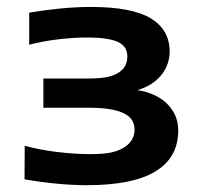

<svg xmlns="http://www.w3.org/2000/svg" viewBox="-20 -527 590 558"><path d="M51.8 -103.5Q92.8 -91.8 145.3 -85.4Q197.8 -79.1 240.7 -79.1Q284.2 -79.1 305.9 -84.5Q327.6 -89.8 342 -99.4Q356.4 -108.9 363.8 -121.8Q371.1 -134.8 371.1 -149.9Q371.1 -165 364.3 -176.8Q357.4 -188.5 341.8 -196.8Q326.2 -205.1 300.3 -209.5Q274.4 -213.9 237.3 -213.9H106V-298.8H230.5Q274.9 -298.8 295.2 -304Q315.4 -309.1 327.6 -317.9Q339.8 -326.7 345 -338.1Q350.1 -349.6 350.1 -362.8Q350.1 -375.5 344.7 -385.7Q339.4 -396 326.7 -403.1Q314 -410.2 290.8 -414.1Q267.6 -418 230.5 -418Q197.3 -418 152.6 -413.1Q107.9 -408.2 64.9 -397V-490.2Q106 -497.1 152.6 -502Q199.2 -506.8 244.6 -506.8Q363.3 -506.8 418.2 -473.6Q473.1 -440.4 473.1 -377Q473.1 -359.9 467.5 -342.8Q461.9 -325.7 450.2 -310.5Q438.5 -295.4 420.7 -283.7Q402.8 -272 378.9 -265.1Q402.8 -261.7 424.6 -252.4Q446.3 -243.2 462.6 -228.3Q479 -213.4 488.5 -193.1Q498 -172.9 498 -147.9Q498 -69.3 432.1 -29.1Q366.2 11.2 232.9 11.2Q190.9 11.2 144.8 6.8Q98.6 2.4 51.3 -5.9Z"/></svg>

Font: Code New Roman
Style: Bold
Weight: 700
Monospace: yes
Designer: Sam Radian
Foundry: Code New Roman
Version: Version 1.508 October 19, 2014